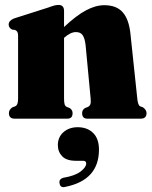

<svg xmlns="http://www.w3.org/2000/svg" viewBox="-20 -479 612 775"><path d="M238.5 -435V-370Q288 -416.5 327 -437.2Q366 -458 401 -458Q450.5 -458 475.5 -429.2Q500.5 -400.5 506.5 -343L534 -82.5Q536.5 -54.5 545.5 -50L557.5 -45.5Q571.5 -35 571.5 -22.5Q571.5 0 548 0H332.5Q311.5 0 311.5 -22.5Q311.5 -35 322.5 -42.5L335 -47.5Q341.5 -50.5 344.5 -57.5Q347.5 -64.5 346 -80L325.5 -297Q322.5 -323.5 314 -336.5Q305.5 -349.5 286.5 -349.5Q264.5 -349.5 239.5 -327L238.5 -326V-82.5Q238.5 -65.5 240.8 -58Q243 -50.5 249.5 -47.5L262 -42.5Q273 -34.5 273 -22.5Q273 0 252 0H39Q16 0 16 -22.5Q16 -36 29.5 -45.5L41.5 -50Q47.5 -53 50.2 -59.8Q53 -66.5 53 -82.5V-333.5Q53 -345 50.2 -350Q47.5 -355 41 -358L29 -359.5Q15 -366.5 15 -380Q15 -395.5 36.5 -404.5L176 -449Q192 -455 200.2 -457Q208.5 -459 216.5 -459Q238.5 -459 238.5 -435ZM286.5 170Q248.5 170 231 151.8Q213.5 133.5 213.5 106.5Q213.5 74.5 236.2 54.5Q259 34.5 293.5 34.5Q332.5 34.5 356 57.8Q379.5 81 379.5 125Q379.5 247.5 245 275Q223.5 281 220.5 261.5Q216.5 244 236 238.5Q283.5 230.5 305.8 213Q328 195.5 328 181Q328 170 315.5 170Z"/></svg>

Font: Fraunces 144pt S050 Black
Style: Regular
Weight: 900
Version: Version 1.000; ttfautohint (v1.8.3)